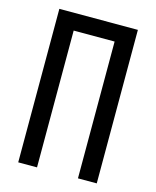

<svg xmlns="http://www.w3.org/2000/svg" viewBox="-111 -812 722 888"><g transform="rotate(15 250.0 -367.5)"><path d="M62 0V-735H438V0H348V-655H152V0Z"/></g></svg>

Font: Iosevka Curly Medium
Style: Regular
Weight: 500
Monospace: yes
Designer: Belleve Invis
Foundry: Belleve Invis
Version: Version 22.1.2; ttfautohint (v1.8.4)